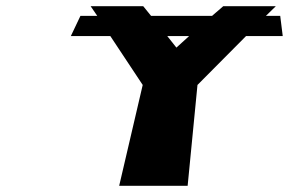

<svg xmlns="http://www.w3.org/2000/svg" viewBox="-20 -597 982 617"><path d="M271.3 -577 292.5 -546H238.5L207.6 -481H334.6L438.6 -324L363 0H583L614.6 -324L770.6 -481H888.6L880.5 -546H834.5L866.3 -577H697.3L661.5 -546H465.5L440.3 -577ZM517.6 -481H587.6L546.9 -444Z"/></svg>

Font: Hussar Milosc
Style: Obl
Weight: 700
Foundry: Cannot Into Space Fonts
Version: Version 1.02